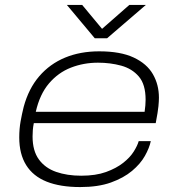

<svg xmlns="http://www.w3.org/2000/svg" viewBox="-20 -746 719 778"><path d="M305 12Q224 12 169 -10Q114 -32 86 -77Q58 -122 58 -189Q58 -224 63.5 -254.5Q69 -285 76 -313Q96 -387 139 -437Q182 -487 243.5 -512.5Q305 -538 382 -538Q468 -538 521.5 -513Q575 -488 599.5 -445.5Q624 -403 624 -350Q624 -337 622 -315.5Q620 -294 611 -247H117Q114 -232 113 -219Q112 -206 112 -193Q112 -135 137.5 -100Q163 -65 207.5 -49.5Q252 -34 309 -34Q368 -34 409.5 -49Q451 -64 479 -86Q507 -108 522 -132Q537 -156 542 -174H591Q585 -146 567 -114Q549 -82 515 -53.5Q481 -25 429.5 -6.5Q378 12 305 12ZM125 -293H566Q568 -307 569 -319Q570 -331 570 -342Q570 -404 542.5 -436Q515 -468 471 -480Q427 -492 377 -492Q319 -492 267.5 -472Q216 -452 178.5 -408Q141 -364 125 -293ZM571 -726 414 -591H364L251 -726H313L402 -619H382L504 -726Z"/></svg>

Font: Archivo Expanded Thin
Style: Italic
Weight: 250
Width: 7
Italic angle: -10°
Designer: Hector Gatti
Foundry: Omnibus-Type
Version: Version 2.001